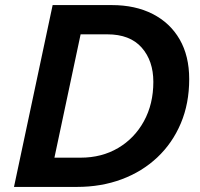

<svg xmlns="http://www.w3.org/2000/svg" viewBox="-20 -735 787 755"><path d="M35 0 187 -715H420Q512 -715 580.5 -680Q649 -645 686.5 -580Q724 -515 724 -424Q724 -328 691 -250Q658 -172 598.5 -116Q539 -60 458.5 -30Q378 0 283 0ZM194 -115H297Q380 -115 444.5 -153Q509 -191 546 -258.5Q583 -326 583 -413Q583 -496 537 -548Q491 -600 402 -600H297Z"/></svg>

Font: Wix Madefor Text
Style: Bold Italic
Weight: 700
Italic angle: -12°
Designer: Dalton Maag Ltd
Foundry: Dalton Maag Ltd
Version: Version 3.100